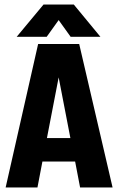

<svg xmlns="http://www.w3.org/2000/svg" viewBox="-20 -831 523 851"><path d="M335 0 313 -115H168L146 0H5L149 -636H331L479 0ZM188 -219H292L240 -488ZM240 -742 187 -668H54L173 -811H307L425 -668H293Z"/></svg>

Font: Teko Semibold
Style: Regular
Weight: 600
Designer: Manushi Parikh, Jonny Pinhorn
Foundry: Indian Type Foundry
Version: Version 1.105;PS 1.0;hotconv 1.0.78;makeotf.lib2.5.61930; tt